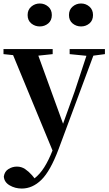

<svg xmlns="http://www.w3.org/2000/svg" viewBox="-27 -820 629 1111"><path d="M203.1 -667Q175.3 -667 154.1 -684.3Q132.8 -701.7 132.8 -732.9Q132.8 -763.7 154.1 -781.7Q175.3 -799.8 203.1 -799.8Q231 -799.8 252 -781.7Q272.9 -763.7 272.9 -732.9Q272.9 -701.7 252 -684.3Q231 -667 203.1 -667ZM441.9 -667Q414.1 -667 393.1 -684.3Q372.1 -701.7 372.1 -732.9Q372.1 -763.7 393.1 -781.7Q414.1 -799.8 441.9 -799.8Q469.7 -799.8 490.5 -781.7Q511.2 -763.7 511.2 -732.9Q511.2 -701.7 490.5 -684.3Q469.7 -667 441.9 -667ZM376 -506.8V-536.1H580.1V-506.8L513.2 -498L312 43Q264.2 169.9 212.6 220.5Q161.1 271 99.1 271Q60.1 271 28.6 252.4Q-2.9 233.9 -4.9 201.2Q-0.5 171.9 22.2 158Q44.9 144 70.8 144Q97.2 144 118.2 158.2Q139.2 172.4 158.2 193.8L172.9 211.9Q203.6 188 228.8 148.4Q253.9 108.9 276.9 50.8L48.8 -501L-6.8 -506.8V-536.1H277.8V-506.8L194.8 -498L337.9 -104L404.8 -290L473.1 -497.1Z"/></svg>

Font: Source Han Serif TW
Style: Bold
Weight: 700
Designer: Ryoko NISHIZUKA Ë•øÂ°öÊ∂ºÂ≠ê (kana & ideographs); Frank Grie√ühammer (Latin, Greek & Cyrillic); Wenlong ZHANG Âº†ÊñáÈæô 
Foundry: Adobe
Version: Version 2.003;hotconv 1.1.1;makeotfexe 2.6.0